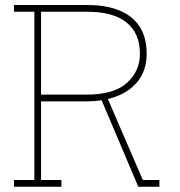

<svg xmlns="http://www.w3.org/2000/svg" viewBox="-20 -730 706 751"><path d="M401.9 -342.8 538.6 -25.9H603.5V0.5H521L377.4 -337.9Q349.6 -333.5 318.4 -333.5H140.6V-25.9H220.2V0.5H34.7V-25.9H114.3V-684.1H34.7V-710.4H320.3Q395 -710.4 447.8 -689Q553.7 -644 553.7 -520Q553.7 -460.9 524.4 -418.9Q483.9 -362.3 401.9 -342.8ZM140.6 -359.9H317.9Q425.8 -359.9 476.6 -405.8Q527.3 -451.7 527.3 -520Q527.3 -599.6 475.3 -641.8Q423.3 -684.1 320.3 -684.1H140.6Z"/></svg>

Font: Battambang Thin
Style: Regular
Weight: 100
Designer: Danh Hong
Version: Version 8.002; ttfautohint (v1.8.3)